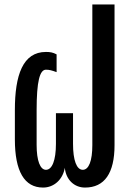

<svg xmlns="http://www.w3.org/2000/svg" viewBox="-20 -835 610 865"><path d="M174 10C223 10 263 -26 272 -79C277 -26 314 10 363 10C451 10 496 -55 496 -181V-815H396V-181C396 -110 380 -70 353 -70C325 -70 309 -113 309 -187V-325H232V-187C232 -113 215 -70 187 -70C161 -70 145 -111 145 -182V-339C145 -468 159 -521 187 -521C202 -521 213 -518 235 -510V-590C218 -599 206 -601 187 -601C83 -601 47 -497 47 -339V-207C47 -63 90 10 174 10Z"/></svg>

Font: Vanilla Cream DemiBold
Style: Regular
Weight: 600
Designer: Jeremy Tribby, Jinavaṁso
Foundry: Tribby Type
Version: Version 1.422;Glyphs 3.1.2 (3151)